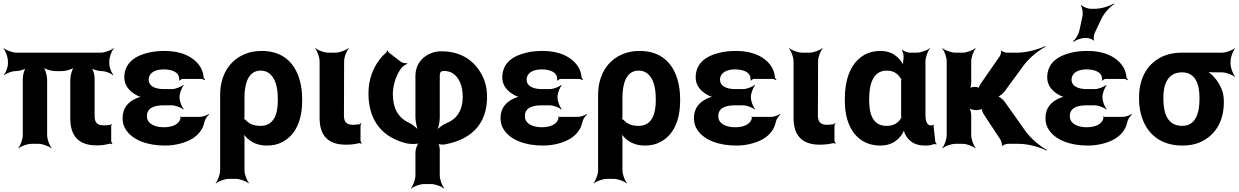

<svg xmlns="http://www.w3.org/2000/svg" viewBox="-20 -833 7173 1112"><path d="M539 9C568 9 591 6 612 0C617 -2 626 0 629 3L631 0C628 -3 624 -12 624 -17V-105C624 -108 627 -111 628 -113L625 -115C624 -114 621 -110 618 -110C608 -108 596 -107 583 -107C543 -107 528 -122 528 -162V-379C528 -399 519 -433 508 -444L505 -441C516 -430 550 -421 571 -421C591 -421 622 -409 633 -398L636 -401C625 -412 613 -443 613 -464V-478C613 -502 627 -539 639 -552L637 -554C624 -542 587 -528 563 -528H76C52 -528 15 -542 2 -554L0 -552C12 -539 26 -502 26 -478V-464C26 -444 14 -412 3 -401L6 -398C17 -409 49 -421 69 -421C89 -421 124 -430 135 -441L132 -444C121 -433 112 -398 112 -378V-50C112 -26 98 11 86 24L88 26C101 14 138 0 162 0H203C227 0 264 14 277 26L279 24C267 11 253 -26 253 -50V-371C253 -395 242 -435 229 -447L227 -445C239 -432 279 -421 303 -421H337C361 -421 401 -432 413 -445L411 -447C398 -435 387 -395 387 -371V-147C387 -44 437 9 539 9Z M928 -96C881 -96 831 -114 831 -160C831 -210 876 -223 929 -223H975C996 -223 1030 -210 1041 -199L1044 -202C1033 -213 1020 -247 1020 -269V-272C1020 -293 1033 -327 1044 -338L1041 -341C1030 -330 996 -317 975 -317H929C882 -317 841 -332 841 -373C841 -380 843 -387 846 -394C858 -419 889 -431 928 -431C963 -431 1002 -422 1014 -395C1017 -389 1019 -372 1018 -367L1021 -366C1023 -370 1032 -376 1039 -376H1146C1153 -376 1162 -371 1165 -368L1168 -371C1164 -375 1159 -382 1159 -388C1157 -409 1151 -427 1141 -444C1105 -503 1031 -538 936 -538C901 -538 869 -535 840 -528C766 -511 700 -471 700 -384C700 -337 731 -304 767 -284C778 -277 797 -270 807 -269V-273C797 -274 778 -268 766 -262C722 -242 690 -207 690 -149C690 -124 696 -101 709 -82C749 -21 834 10 936 10C997 10 1054 -6 1094 -30C1126 -50 1155 -81 1164 -126C1167 -142 1181 -162 1191 -170L1189 -173C1179 -165 1153 -156 1136 -156H1030C1028 -156 1027 -158 1026 -159L1023 -157C1024 -156 1026 -153 1026 -151C1019 -111 975 -96 928 -96Z M1526 10C1559 10 1588 4 1614 -10C1691 -49 1730 -134 1730 -250V-260C1730 -301 1725 -338 1715 -372C1687 -468 1619 -538 1496 -538C1459 -538 1425 -532 1396 -519C1311 -483 1255 -401 1255 -282V153C1255 177 1241 214 1229 227L1231 229C1244 217 1281 203 1305 203H1346C1370 203 1407 217 1420 229L1422 227C1410 214 1396 177 1396 153V-26C1396 -39 1394 -57 1390 -66L1386 -64C1390 -55 1403 -41 1412 -32C1440 -7 1475 10 1526 10ZM1489 -104C1450 -104 1423 -116 1405 -136C1402 -139 1393 -146 1391 -145L1393 -141C1395 -143 1396 -159 1396 -162V-270C1396 -344 1416 -424 1489 -424C1507 -424 1522 -420 1535 -411C1575 -384 1589 -327 1589 -260V-250C1589 -172 1566 -104 1489 -104Z M1983 5C2012 5 2035 2 2056 -3C2061 -5 2070 -3 2073 0L2075 -3C2072 -6 2068 -15 2068 -20V-105C2068 -110 2072 -115 2074 -118L2071 -120C2069 -118 2064 -113 2059 -113L2051 -112L2027 -110C1988 -110 1972 -125 1972 -165L1973 -478C1973 -502 1987 -539 2000 -552L1997 -554C1984 -542 1947 -528 1923 -528H1881C1857 -528 1820 -542 1807 -554L1805 -552C1817 -539 1831 -502 1831 -478V-150C1831 -47 1881 5 1983 5Z M2299 -477 2232 -529C2229 -531 2226 -538 2225 -541H2221C2222 -538 2220 -532 2217 -529C2204 -518 2191 -505 2180 -490C2142 -441 2114 -377 2114 -291C2114 -129 2200 -34 2338 -2C2357 2 2399 3 2411 -5L2409 -8C2397 -1 2386 31 2386 50V183C2386 207 2372 244 2360 257L2362 259C2375 247 2412 233 2436 233H2477C2501 233 2538 247 2551 259L2553 257C2541 244 2527 207 2527 183V32C2527 21 2522 1 2515 -4L2513 -1C2519 4 2542 5 2553 4C2699 -22 2801 -105 2801 -273C2801 -321 2790 -363 2772 -397C2731 -477 2656 -536 2535 -536C2514 -536 2495 -532 2477 -525C2426 -505 2386 -461 2386 -392V-155C2386 -128 2395 -87 2405 -70L2408 -73C2398 -90 2369 -113 2345 -124C2286 -152 2255 -207 2255 -291C2258 -352 2276 -399 2303 -437C2310 -447 2330 -461 2339 -463L2338 -467C2329 -465 2309 -469 2299 -477ZM2552 -422C2569 -422 2585 -418 2598 -411C2638 -388 2660 -337 2660 -273C2660 -194 2626 -144 2567 -120C2544 -111 2515 -89 2505 -74L2508 -72C2519 -87 2527 -126 2527 -151V-396C2527 -414 2534 -422 2552 -422Z M3117 -96C3070 -96 3020 -114 3020 -160C3020 -210 3065 -223 3118 -223H3164C3185 -223 3219 -210 3230 -199L3233 -202C3222 -213 3209 -247 3209 -269V-272C3209 -293 3222 -327 3233 -338L3230 -341C3219 -330 3185 -317 3164 -317H3118C3071 -317 3030 -332 3030 -373C3030 -380 3032 -387 3035 -394C3047 -419 3078 -431 3117 -431C3152 -431 3191 -422 3203 -395C3206 -389 3208 -372 3207 -367L3210 -366C3212 -370 3221 -376 3228 -376H3335C3342 -376 3351 -371 3354 -368L3357 -371C3353 -375 3348 -382 3348 -388C3346 -409 3340 -427 3330 -444C3294 -503 3220 -538 3125 -538C3090 -538 3058 -535 3029 -528C2955 -511 2889 -471 2889 -384C2889 -337 2920 -304 2956 -284C2967 -277 2986 -270 2996 -269V-273C2986 -274 2967 -268 2955 -262C2911 -242 2879 -207 2879 -149C2879 -124 2885 -101 2898 -82C2938 -21 3023 10 3125 10C3186 10 3243 -6 3283 -30C3315 -50 3344 -81 3353 -126C3356 -142 3370 -162 3380 -170L3378 -173C3368 -165 3342 -156 3325 -156H3219C3217 -156 3216 -158 3215 -159L3212 -157C3213 -156 3215 -153 3215 -151C3208 -111 3164 -96 3117 -96Z M3715 10C3748 10 3777 4 3803 -10C3880 -49 3919 -134 3919 -250V-260C3919 -301 3914 -338 3904 -372C3876 -468 3808 -538 3685 -538C3648 -538 3614 -532 3585 -519C3500 -483 3444 -401 3444 -282V153C3444 177 3430 214 3418 227L3420 229C3433 217 3470 203 3494 203H3535C3559 203 3596 217 3609 229L3611 227C3599 214 3585 177 3585 153V-26C3585 -39 3583 -57 3579 -66L3575 -64C3579 -55 3592 -41 3601 -32C3629 -7 3664 10 3715 10ZM3678 -104C3639 -104 3612 -116 3594 -136C3591 -139 3582 -146 3580 -145L3582 -141C3584 -143 3585 -159 3585 -162V-270C3585 -344 3605 -424 3678 -424C3696 -424 3711 -420 3724 -411C3764 -384 3778 -327 3778 -260V-250C3778 -172 3755 -104 3678 -104Z M4237 -96C4190 -96 4140 -114 4140 -160C4140 -210 4185 -223 4238 -223H4284C4305 -223 4339 -210 4350 -199L4353 -202C4342 -213 4329 -247 4329 -269V-272C4329 -293 4342 -327 4353 -338L4350 -341C4339 -330 4305 -317 4284 -317H4238C4191 -317 4150 -332 4150 -373C4150 -380 4152 -387 4155 -394C4167 -419 4198 -431 4237 -431C4272 -431 4311 -422 4323 -395C4326 -389 4328 -372 4327 -367L4330 -366C4332 -370 4341 -376 4348 -376H4455C4462 -376 4471 -371 4474 -368L4477 -371C4473 -375 4468 -382 4468 -388C4466 -409 4460 -427 4450 -444C4414 -503 4340 -538 4245 -538C4210 -538 4178 -535 4149 -528C4075 -511 4009 -471 4009 -384C4009 -337 4040 -304 4076 -284C4087 -277 4106 -270 4116 -269V-273C4106 -274 4087 -268 4075 -262C4031 -242 3999 -207 3999 -149C3999 -124 4005 -101 4018 -82C4058 -21 4143 10 4245 10C4306 10 4363 -6 4403 -30C4435 -50 4464 -81 4473 -126C4476 -142 4490 -162 4500 -170L4498 -173C4488 -165 4462 -156 4445 -156H4339C4337 -156 4336 -158 4335 -159L4332 -157C4333 -156 4335 -153 4335 -151C4328 -111 4284 -96 4237 -96Z M4728 5C4757 5 4780 2 4801 -3C4806 -5 4815 -3 4818 0L4820 -3C4817 -6 4813 -15 4813 -20V-105C4813 -110 4817 -115 4819 -118L4816 -120C4814 -118 4809 -113 4804 -113L4796 -112L4772 -110C4733 -110 4717 -125 4717 -165L4718 -478C4718 -502 4732 -539 4745 -552L4742 -554C4729 -542 4692 -528 4668 -528H4626C4602 -528 4565 -542 4552 -554L4550 -552C4562 -539 4576 -502 4576 -478V-150C4576 -47 4626 5 4728 5Z M5372 -107 5375 -104 5371 -106C5344 -109 5340 -140 5340 -171V-478C5340 -502 5354 -539 5366 -552L5364 -554C5351 -542 5314 -528 5290 -528H5250C5236 -528 5213 -537 5206 -545L5203 -542C5210 -535 5215 -510 5213 -497C5211 -482 5208 -458 5212 -446L5216 -447C5213 -457 5202 -475 5193 -486C5167 -516 5133 -538 5080 -538C5046 -538 5016 -531 4991 -518C4911 -475 4873 -382 4873 -260V-250C4873 -212 4877 -177 4886 -145C4910 -59 4971 10 5079 10C5136 10 5173 -14 5199 -48C5208 -59 5217 -77 5218 -87H5214C5213 -77 5220 -58 5227 -47C5248 -11 5284 10 5337 10C5358 10 5373 8 5388 2C5392 1 5400 2 5403 4L5405 0C5402 -1 5397 -8 5397 -13L5387 -102C5386 -105 5389 -108 5390 -110L5387 -112C5386 -111 5383 -107 5381 -107ZM5199 -360V-171C5199 -165 5200 -159 5200 -153C5200 -153 5200 -149 5201 -149C5201 -149 5201 -153 5201 -153C5200 -153 5199 -149 5199 -149C5182 -121 5157 -104 5114 -104C5036 -104 5014 -172 5014 -250V-260C5014 -341 5034 -424 5115 -424C5154 -424 5177 -408 5193 -384C5194 -382 5202 -373 5203 -374L5201 -378C5200 -377 5199 -363 5199 -360Z M5677 -172 5775 -23C5780 -15 5785 5 5782 10L5786 12C5789 7 5808 0 5817 0H5881C5934 0 6006 20 6041 39L6043 35C6008 17 5950 -30 5919 -74L5798 -245C5790 -256 5766 -276 5756 -276V-272C5766 -272 5790 -292 5798 -303L5910 -456C5942 -499 5999 -544 6035 -562L6033 -566C5997 -548 5927 -528 5874 -528H5811C5803 -528 5784 -534 5781 -540L5778 -538C5780 -532 5775 -513 5770 -507L5659 -347C5655 -342 5647 -325 5650 -320L5653 -322C5651 -327 5632 -330 5626 -330C5616 -330 5598 -326 5593 -321L5596 -318C5601 -323 5605 -341 5605 -351V-478C5605 -502 5619 -539 5631 -552L5629 -554C5616 -542 5579 -528 5555 -528H5513C5489 -528 5452 -542 5439 -554L5437 -552C5449 -539 5463 -502 5463 -478V-50C5463 -26 5449 11 5437 24L5439 26C5452 14 5489 0 5513 0H5555C5579 0 5616 14 5629 26L5631 24C5619 11 5605 -26 5605 -50V-167C5605 -180 5599 -204 5592 -211L5589 -208C5596 -201 5620 -195 5634 -195H5635C5644 -195 5667 -200 5670 -205L5666 -207C5663 -202 5672 -180 5677 -172Z M6273 -96C6226 -96 6176 -114 6176 -160C6176 -210 6221 -223 6274 -223H6320C6341 -223 6375 -210 6386 -199L6389 -202C6378 -213 6365 -247 6365 -269V-272C6365 -293 6378 -327 6389 -338L6386 -341C6375 -330 6341 -317 6320 -317H6274C6227 -317 6186 -332 6186 -373C6186 -380 6188 -387 6191 -394C6203 -419 6234 -431 6273 -431C6308 -431 6347 -422 6359 -395C6362 -389 6364 -372 6363 -367L6366 -366C6368 -370 6377 -376 6384 -376H6491C6498 -376 6507 -371 6510 -368L6513 -371C6509 -375 6504 -382 6504 -388C6502 -409 6496 -427 6486 -444C6450 -503 6376 -538 6281 -538C6246 -538 6214 -535 6185 -528C6111 -511 6045 -471 6045 -384C6045 -337 6076 -304 6112 -284C6123 -277 6142 -270 6152 -269V-273C6142 -274 6123 -268 6111 -262C6067 -242 6035 -207 6035 -149C6035 -124 6041 -101 6054 -82C6094 -21 6179 10 6281 10C6342 10 6399 -6 6439 -30C6471 -50 6500 -81 6509 -126C6512 -142 6526 -162 6536 -170L6534 -173C6524 -165 6498 -156 6481 -156H6375C6373 -156 6372 -158 6371 -159L6368 -157C6369 -156 6371 -153 6371 -151C6364 -111 6320 -96 6273 -96ZM6250 -742 6231 -654C6226 -633 6208 -604 6195 -594L6198 -591C6211 -601 6242 -613 6264 -613H6274C6286 -613 6309 -605 6313 -598L6317 -600C6312 -607 6315 -631 6320 -642L6359 -724C6374 -757 6410 -795 6433 -809L6431 -813C6408 -798 6358 -782 6322 -782H6298C6281 -782 6252 -793 6244 -803L6240 -801C6248 -791 6253 -759 6250 -742Z M7107 -464V-478C7107 -502 7121 -539 7133 -552L7131 -554C7118 -542 7081 -528 7057 -528H6826C6786 -528 6751 -522 6720 -509C6633 -472 6577 -390 6577 -269V-259C6577 -220 6583 -185 6594 -152C6625 -58 6702 10 6827 10C6866 10 6900 4 6930 -9C7012 -45 7068 -123 7068 -239V-249C7068 -266 7066 -282 7062 -297C7050 -337 7028 -371 7001 -398C6991 -407 6976 -420 6967 -424L6965 -420C6974 -416 6992 -414 7006 -414H7057C7081 -414 7118 -400 7131 -388L7133 -390C7121 -403 7107 -440 7107 -464ZM6826 -414C6903 -414 6927 -346 6927 -269V-259C6927 -180 6906 -104 6827 -104C6743 -104 6718 -175 6718 -259V-269C6718 -349 6746 -414 6826 -414Z"/></svg>

Font: Asimov
Style: Edge
Weight: 500
Designer: Google
Version: Version 2.000980: 2014